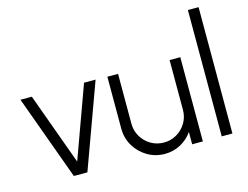

<svg xmlns="http://www.w3.org/2000/svg" viewBox="-102 -919 1424 1101"><g transform="rotate(-15 609.5 -368.5)"><path d="M293 0H212.5L30 -501.5H97.5L252.5 -75L407.5 -501.5H476Z M545.5 -192.5V-500H609V-204Q609 -162 629.8 -127.2Q650.5 -92.5 685.2 -72Q720 -51.5 762 -51.5Q804 -51.5 838.8 -72Q873.5 -92.5 894.2 -127.2Q915 -162 915 -204V-500H978.5V0H915V-73Q888 -34 845 -10.5Q802 13 751 13Q694 13 647.5 -14.8Q601 -42.5 573.2 -89Q545.5 -135.5 545.5 -192.5Z M1090.5 0V-750H1154V0Z"/></g></svg>

Font: Urbanist Light
Style: Regular
Weight: 300
Designer: Corey Hu
Foundry: Corey Hu
Version: Version 1.330; ttfautohint (v1.8.4.7-5d5b)